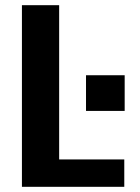

<svg xmlns="http://www.w3.org/2000/svg" viewBox="-20 -720 540 740"><path d="M64.5 0V-700H208V-105.5H459V0ZM311.5 -430H460.5V-292.5H311.5Z"/></svg>

Font: Trispace SemiBold
Style: Regular
Weight: 600
Designer: Tyler Finck
Foundry: Etcetera Type Company
Version: Version 1.210; ttfautohint (v1.8.3)